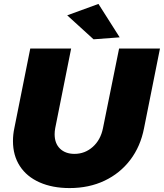

<svg xmlns="http://www.w3.org/2000/svg" viewBox="-20 -948 834 977"><path d="M713 -296Q695 -203 643 -134.5Q591 -66 512 -28.5Q433 9 334 9Q247 9 181.5 -20Q116 -49 81 -103Q46 -157 46 -230Q46 -264 53 -296L134 -701H342L261 -296Q258 -280 258 -265Q258 -218 285.5 -191.5Q313 -165 359 -165Q412 -165 452 -200.5Q492 -236 504 -296L586 -701H794ZM481 -928 589 -758 456 -748 322 -870Z"/></svg>

Font: Gontserrat ExtraBold
Style: Italic
Weight: 800
Italic angle: -11.3°
Designer: Julieta Ulanovsky
Foundry: Julieta Ulanovsky
Version: Version 6.001